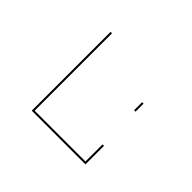

<svg xmlns="http://www.w3.org/2000/svg" viewBox="-117 -825 930 930"><g transform="rotate(45 347.5 -360.0)"><path d="M178 -90V-630H188V-100H536V-217H546V-90ZM527 -442V-497H537V-442Z"/></g></svg>

Font: Bungee Hairline
Style: Regular
Weight: 400
Designer: David Jonathan Ross
Foundry: David Jonathan Ross
Version: Version 1.000;PS 1.0;hotconv 1.0.72;makeotf.lib2.5.5900